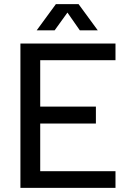

<svg xmlns="http://www.w3.org/2000/svg" viewBox="-20 -911 618 931"><path d="M307 -850 367 -764H454L361 -891H251L158 -764H245ZM540 -619V-700H79V0H540V-81H175V-312H445V-394H175V-619Z"/></svg>

Font: Arthouse Owned Medium
Style: Regular
Weight: 500
Designer: Jeremy Tribby
Foundry: Tribby Type
Version: Version 1.000;PS 001.000;hotconv 1.0.88;makeotf.lib2.5.64775